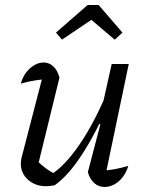

<svg xmlns="http://www.w3.org/2000/svg" viewBox="-20 -739 583 765"><path d="M217 -430 131 -79 125 -101Q144 -82 164.5 -67Q185 -52 203 -45L183 -43Q239 -79 296 -162Q353 -245 404 -365L416 -334Q390 -272 362.5 -219.5Q335 -167 307.5 -124.5Q280 -82 252.5 -51Q225 -20 198 -1Q179 3 164 3Q121 3 92 -22.5Q63 -48 63 -87Q63 -102 67 -115L156 -458L188 -426Q154 -424 122.5 -419Q91 -414 63 -406Q70 -432 84.5 -450.5Q99 -469 117 -479.5Q135 -490 154 -490Q176 -490 192.5 -474.5Q209 -459 217 -430ZM330 -53 380 -244 372 -246 425 -484H493L397 -25L382 -59Q411 -60 437.5 -65Q464 -70 491 -78Q484 -53 469 -33.5Q454 -14 435 -4Q416 6 397 6Q373 6 355.5 -9.5Q338 -25 330 -53ZM373 -719 468 -609 437 -581 344 -660 227 -581 203 -609 329 -719Z"/></svg>

Font: Piazzolla 24pt
Style: Italic
Weight: 400
Italic angle: -11.3°
Designer: Juan Pablo del Peral
Foundry: Huerta Tipografica
Version: Version 2.005